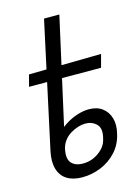

<svg xmlns="http://www.w3.org/2000/svg" viewBox="-111 -775 619 848"><g transform="rotate(-15 198.5 -350.5)"><path d="M159 10Q117 10 89.5 -7Q62 -24 52 -57.5Q42 -91 52 -138L176 -711H246L117 -133Q107 -88 124.5 -68Q142 -48 177 -48Q205 -48 228.5 -59Q252 -70 269.5 -89Q287 -108 292 -136Q302 -177 282 -196.5Q262 -216 232 -216Q216 -216 198 -210.5Q180 -205 163 -194.5Q146 -184 134 -168.5Q122 -153 117 -133H74Q85 -167 106 -193.5Q127 -220 154 -237.5Q181 -255 209.5 -264Q238 -273 263 -273Q300 -273 324 -255Q348 -237 357 -206Q366 -175 356 -136Q346 -90 316 -57Q286 -24 244.5 -7Q203 10 159 10ZM363 -436 34 -437 48 -490 379 -495Z"/></g></svg>

Font: Ysabeau Office Medium
Style: Italic
Weight: 500
Italic angle: -12°
Designer: Christian Thalmann (Catharsis Fonts)
Version: Version 2.001;gftools[0.9.30]; featfreeze: tnum,lnum,ss02